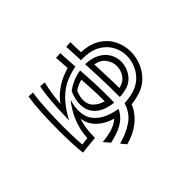

<svg xmlns="http://www.w3.org/2000/svg" viewBox="-152 -944 1303 1303"><g transform="rotate(-45 500.0 -292.5)"><path d="M387 51Q461 32 520.5 -7.5Q580 -47 602 -121Q640 -124 662.5 -128Q685 -132 701 -138Q747 -154 778 -185Q809 -216 825 -256.5Q841 -297 841 -339Q841 -389 816.5 -434.5Q792 -480 742 -508.5Q692 -537 613 -537H599Q595 -606 593 -672L635 -674Q635 -623 638 -575Q722 -571 775.5 -536.5Q829 -502 854.5 -449.5Q880 -397 880 -339Q880 -288 861 -239.5Q842 -191 805 -153.5Q768 -116 714 -99Q695 -93 674 -88.5Q653 -84 631 -82Q606 -20 550.5 24.5Q495 69 418 89ZM534 -670Q536 -634 537.5 -600.5Q539 -567 542 -533Q489 -523 440 -501.5Q391 -480 345 -434.5Q299 -389 253 -305Q255 -368 257 -413Q259 -458 262 -491Q265 -524 269 -551.5Q273 -579 278 -607L319 -604Q308 -558 302 -519Q296 -480 291 -424Q318 -467 373 -505.5Q428 -544 498 -563L491 -668ZM311 -40Q428 -49 478 -97Q414 -115 369.5 -156Q325 -197 317 -259Q294 -195 294 -107V-97L165 -84Q160 -130 157.5 -188Q155 -246 155 -308Q155 -393 159.5 -475.5Q164 -558 174 -615L214 -612Q204 -553 199.5 -469.5Q195 -386 195 -303Q195 -254 196.5 -208Q198 -162 201 -126L256 -132Q261 -211 287.5 -275.5Q314 -340 360 -397Q352 -372 348.5 -349.5Q345 -327 345 -307Q345 -249 373.5 -211Q402 -173 448 -152Q494 -131 546 -123Q536 -100 515 -76Q494 -52 454.5 -31.5Q415 -11 348 4ZM609 -204Q609 -256 608 -299.5Q607 -343 605 -390Q603 -437 600 -498Q666 -495 707 -471Q748 -447 767 -411.5Q786 -376 786 -337Q786 -303 772.5 -271Q759 -239 734.5 -216Q710 -193 677 -184Q658 -179 642.5 -176.5Q627 -174 609 -174ZM555 -174Q473 -182 427.5 -222.5Q382 -263 382 -330Q382 -378 407 -434Q434 -454 468.5 -469.5Q503 -485 546 -492Q549 -440 551.5 -399.5Q554 -359 555 -323Q556 -287 556 -248Q556 -231 556 -212.5Q556 -194 555 -174ZM643 -453Q645 -391 647.5 -333Q650 -275 650 -219Q654 -220 657.5 -221Q661 -222 665 -223Q703 -234 723.5 -266.5Q744 -299 744 -336Q744 -374 720 -408.5Q696 -443 643 -453ZM516 -247Q516 -294 513.5 -340Q511 -386 508 -441Q489 -437 470.5 -429Q452 -421 435 -408Q426 -388 422 -370Q418 -352 418 -336Q418 -290 447 -263Q476 -236 516 -226Z"/></g></svg>

Font: Train One
Style: Regular
Weight: 400
Designer: Fontworks Inc.
Foundry: Fontworks Inc.
Version: Version 1.100